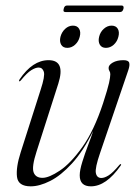

<svg xmlns="http://www.w3.org/2000/svg" viewBox="-20 -650 488 678"><path d="M407 -70Q409 -69 406 -65Q355 8 301 8Q261.5 8 261.5 -31Q261.5 -49 270.8 -78.8Q280 -108.5 291.5 -138.5Q303 -168.5 309 -187.5Q273.5 -115.5 234.2 -72.8Q195 -30 157.2 -11Q119.5 8 88.5 8Q44 8 40 -25.5Q36 -59 53 -112L123.5 -333Q139.5 -381.5 134.8 -396.5Q130 -411.5 116.5 -411.5Q105.5 -411.5 90.5 -402.2Q75.5 -393 53.5 -366Q50 -362 48 -363Q46 -364 49 -369.5Q95 -437.5 151.5 -437.5Q212 -437.5 186 -355L109 -114.5Q91.5 -60.5 98.8 -41.2Q106 -22 130 -22Q153 -22 191.2 -47.5Q229.5 -73 270.8 -130.8Q312 -188.5 344 -285.5Q360.5 -336.5 365 -357Q369.5 -377.5 369.5 -387.5Q369.5 -395 366.5 -399.2Q363.5 -403.5 363.5 -410Q363.5 -420.5 378.2 -429Q393 -437.5 416 -437.5Q433.5 -437.5 436.2 -428.5Q439 -419.5 433 -402L333.5 -110Q315 -56.5 318.5 -39Q322 -21.5 338 -21.5Q349 -21.5 363.8 -30.8Q378.5 -40 401.5 -67.5Q404.5 -71.5 407 -70ZM217.5 -481Q202.5 -481 196 -492.2Q189.5 -503.5 193.5 -520Q198 -537 210.2 -548.2Q222.5 -559.5 237.5 -559.5Q253 -559.5 259.5 -548.2Q266 -537 261.5 -520Q257.5 -503.5 245.2 -492.2Q233 -481 217.5 -481ZM354 -481Q339 -481 332.5 -492.2Q326 -503.5 330 -520Q334 -537 346.5 -548.2Q359 -559.5 374 -559.5Q389.5 -559.5 396 -548.2Q402.5 -537 398 -520Q394 -503.5 381.8 -492.2Q369.5 -481 354 -481ZM205 -619Q207.5 -630.5 216.5 -630.5H409.5Q418.5 -630.5 416 -619Q413 -607.5 404 -607.5H211Q201.5 -607.5 205 -619Z"/></svg>

Font: Fraunces 144pt S000 Light
Style: Italic
Weight: 300
Italic angle: -16°
Version: Version 1.000; ttfautohint (v1.8.3)